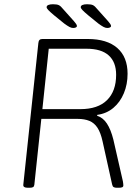

<svg xmlns="http://www.w3.org/2000/svg" viewBox="-20 -884 650 906"><path d="M111 2Q100 2 94.5 -1.5Q89 -5 90 -13L161 -681Q162 -691 166.5 -695.5Q171 -700 180 -700H394Q485 -700 533.5 -657.5Q582 -615 582 -536Q582 -486 564.5 -444Q547 -402 515 -375Q483 -348 439 -342L438 -338Q466 -329 484.5 -301Q503 -273 515 -225L560 -28Q561 -22 561.5 -17Q562 -12 562 -9Q562 -3 557 -0.5Q552 2 540 2H531Q522 2 516.5 -1Q511 -4 509 -14L464 -217Q455 -258 440 -281Q425 -304 402 -313.5Q379 -323 347 -323H175L142 -12Q141 -4 136 -1Q131 2 119 2ZM180 -369H359Q442 -369 485 -411.5Q528 -454 528 -531Q528 -591 493 -622.5Q458 -654 389 -654H210ZM325 -752Q317 -752 307.5 -757Q298 -762 283 -773L235 -812Q216 -828 208 -836.5Q200 -845 200 -850Q200 -857 208 -860.5Q216 -864 230 -864Q249 -864 258 -859.5Q267 -855 278 -841L329 -784Q334 -778 338.5 -772Q343 -766 343 -761Q343 -757 338 -754.5Q333 -752 325 -752ZM486 -752Q478 -752 468.5 -757Q459 -762 444 -773L396 -812Q377 -828 369 -836.5Q361 -845 361 -850Q361 -857 369 -860.5Q377 -864 391 -864Q410 -864 419 -859.5Q428 -855 439 -841L490 -784Q495 -778 499.5 -772Q504 -766 504 -761Q504 -757 499 -754.5Q494 -752 486 -752Z"/></svg>

Font: Asap ExtraLight
Style: Italic
Weight: 250
Italic angle: -6°
Version: Version 3.001